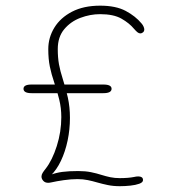

<svg xmlns="http://www.w3.org/2000/svg" viewBox="-20 -645 659 678"><path d="M403 12.5Q380 12.5 360.8 8.5Q341.5 4.5 324 -0.5Q307 -5.5 290 -9Q273 -12.5 253.5 -12.5Q231 -12.5 205 -8.8Q179 -5 161.5 -1Q155 0.5 150 0.5Q139 0.5 132.8 -6.5Q126.5 -13.5 126.5 -21.5Q126.5 -28 130.5 -34.5Q134.5 -41 141 -49Q164.5 -79 180.5 -129.2Q196.5 -179.5 196.5 -231.5Q196.5 -263.5 189.2 -293.2Q182 -323 172 -352Q161.5 -383 156 -409.8Q150.5 -436.5 150.5 -471.5Q150.5 -512.5 172 -547.5Q193.5 -582.5 234.5 -603.8Q275.5 -625 333.5 -625Q389 -625 423.8 -606.5Q458.5 -588 480 -562Q485 -556 487.2 -550.5Q489.5 -545 489.5 -541Q489.5 -534.5 485 -530.8Q480.5 -527 475.5 -527Q470.5 -527 465.2 -531.2Q460 -535.5 453.5 -543Q436.5 -563.5 408.8 -579.2Q381 -595 333.5 -595Q298.5 -595 264 -582Q229.5 -569 206.8 -541.8Q184 -514.5 184 -471.5Q184 -442 188.2 -418.2Q192.5 -394.5 202 -365Q212 -334.5 219.5 -300.8Q227 -267 227 -229Q227 -188 218.8 -148.8Q210.5 -109.5 195.2 -77.2Q180 -45 158.5 -24.5L156.5 -27Q177.5 -35 200.2 -38Q223 -41 256 -41Q281.5 -41 301.2 -37Q321 -33 338 -27.5Q354 -22.5 369.5 -19.2Q385 -16 403 -16Q417.5 -16 430.2 -17Q443 -18 453 -20Q461 -22 468.5 -22Q476 -22 480.5 -19Q485 -16 485 -9Q485 -1 472 3.8Q459 8.5 440.2 10.5Q421.5 12.5 403 12.5ZM91.5 -316Q63 -316 63 -331.5Q63 -346.5 91.5 -346.5H345Q374 -346.5 374 -331.5Q374 -316 345 -316Z"/></svg>

Font: Sono Monospace ExtraLight
Style: Regular
Weight: 250
Version: Version 2.112